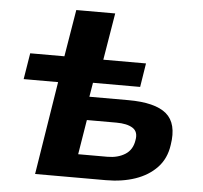

<svg xmlns="http://www.w3.org/2000/svg" viewBox="-51 -758 856 811"><g transform="rotate(5 377.0 -352.5)"><path d="M127 0 190 -395H44L62 -506H207L240 -705H405L372 -506H553L537 -405H337L327 -345H492Q606 -345 654 -304.5Q702 -264 687 -172Q679 -114 643 -76Q607 -38 551.5 -19Q496 0 427 0ZM301 -99H425Q469 -99 500 -118.5Q531 -138 537 -179Q544 -215 520 -230.5Q496 -246 450 -246H325Z"/></g></svg>

Font: Nunito Sans 6pt ExtraBold
Style: Italic
Weight: 800
Italic angle: -9°
Version: Version 3.101;gftools[0.9.27]